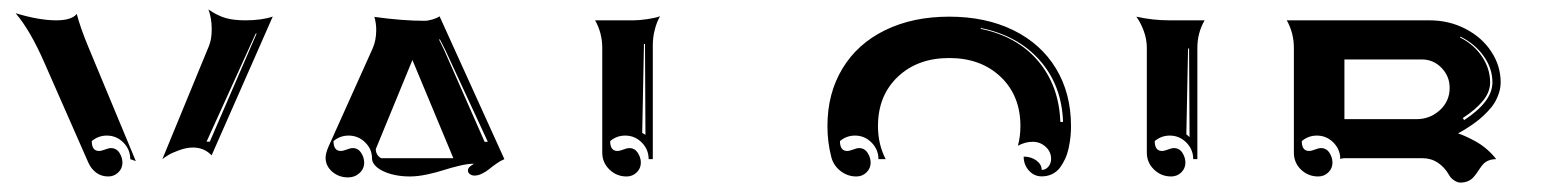

<svg xmlns="http://www.w3.org/2000/svg" viewBox="-20 -512 3311 408"><path d="M13.2 -483.9Q63 -468.8 99.6 -468.8Q132.1 -468.8 143.1 -482.4Q150.4 -454.1 167.5 -412.8L268.6 -169.7L256.8 -173.8Q256.8 -194.3 242.2 -209.1Q227.5 -223.9 207 -223.9Q189 -223.9 175 -212.2Q175 -191.4 190.2 -191.2Q195.3 -191.2 203 -194.2Q210.7 -197.3 215.8 -197.3Q227.3 -197.3 233.8 -187.3Q240.2 -177.2 240.2 -166.3Q240.2 -154.1 231.3 -145.5Q222.4 -137 210 -137Q195.6 -137 184.7 -144.9Q173.8 -152.8 167.7 -166.5L74.7 -377.9Q44.2 -447.8 13.2 -483.9ZM325 -173.8 424.3 -415Q429.9 -429.2 429.9 -449.5Q429.9 -473.9 422.9 -491.9Q441.9 -478.8 459.1 -473.8Q476.3 -468.8 501.5 -468.8Q536.4 -468.8 559.6 -476.8L429.7 -181.9Q413.8 -198.5 390.1 -198.5Q376.7 -198.5 361.3 -193Q345.9 -187.5 337.9 -182.6Q329.8 -177.7 325 -173.8ZM418.9 -210.9H425.8L525.4 -440.9L523.2 -440.4Z M671.9 -176.8Q671.9 -186.5 678.5 -201.4L771.7 -408.7Q779.5 -426.3 779.5 -448Q779.5 -462.6 775.6 -476.1Q835.4 -467.8 881.8 -467.8Q889.6 -467.8 898.9 -470.6Q908.2 -473.4 914.1 -477.3L1051.8 -173.8Q1043.9 -170.7 1034.9 -164.3Q1025.9 -158 1019.4 -152.6Q1012.9 -147.2 1004.5 -143.1Q996.1 -138.9 988.3 -138.9Q982.7 -138.9 978.5 -142Q974.4 -145 974.4 -149.4Q974.4 -153.8 977.5 -157Q980.7 -160.2 987.3 -164.1Q974.1 -164.1 956.1 -159.8Q938 -155.5 922.6 -150.5Q907.2 -145.5 887.3 -141.2Q867.4 -137 850.8 -137Q829.1 -137 810.5 -142.2Q792 -147.5 781.2 -156.4Q770.5 -165.3 770.5 -175.8Q770.5 -195.1 755.9 -209.5Q741.2 -223.9 720.7 -223.9Q702.6 -223.9 688.7 -212.2Q688.7 -191.4 703.9 -191.2Q709 -191.2 716.7 -194.2Q724.4 -197.3 729.5 -197.3Q741 -197.3 747.4 -187.3Q753.9 -177.2 753.9 -166.3Q753.9 -153.3 743.9 -144.2Q733.9 -135 719.7 -135Q700 -135 685.9 -147.2Q671.9 -159.4 671.9 -176.8ZM778.6 -195.3Q778.6 -182.1 790 -175.8H943.4L856.4 -384.5ZM912.8 -428.2 923.6 -406.2 1009.8 -210.7H1016.6L925.8 -406.7L914.8 -428.2Z M1244.6 -468.8H1326.4Q1337.9 -468.8 1355.6 -471.3Q1373.3 -473.9 1382.6 -477.5Q1375.7 -465.6 1371.5 -449.3Q1367.2 -433.1 1367.2 -416V-173.8H1358.4Q1358.4 -194.3 1343.8 -209.1Q1329.1 -223.9 1308.6 -223.9Q1290.5 -223.9 1276.6 -212.2Q1276.6 -191.4 1291.7 -191.2Q1296.9 -191.2 1304.6 -194.2Q1312.3 -197.3 1317.4 -197.3Q1328.9 -197.3 1335.3 -187.3Q1341.8 -177.2 1341.8 -166.3Q1341.8 -154.1 1332.9 -145.5Q1324 -137 1311.5 -137Q1290 -137 1274.9 -151.9Q1259.8 -166.7 1259.8 -187.7V-410.2Q1259.8 -441.9 1244.6 -468.8ZM1344.7 -229.5 1351.6 -225.6 1350.6 -418.9 1348.4 -418.5Z M1738.3 -244.1Q1738.3 -313.7 1770.3 -366.5Q1802.2 -419.2 1861 -447.9Q1919.7 -476.6 1997.1 -476.6Q2074.5 -476.6 2133.2 -447.9Q2191.9 -419.2 2223.9 -366.5Q2255.9 -313.7 2255.9 -244.1Q2255.9 -232.9 2254.8 -221.8Q2253.7 -210.7 2251.1 -198.2Q2248.5 -185.8 2243.8 -175.2Q2239 -164.6 2232.5 -155.9Q2226.1 -147.2 2216.1 -142.2Q2206.1 -137.2 2193.6 -137.2Q2177.7 -137.2 2166.5 -149.5Q2155.3 -161.9 2155.3 -179.2Q2171.1 -179.2 2182.4 -170.9Q2193.6 -162.6 2193.6 -150.9Q2201.9 -150.9 2207.8 -157.8Q2213.6 -164.8 2213.6 -174.6Q2213.6 -189.7 2201.9 -200.2Q2190.2 -210.7 2174.6 -210.7Q2158.9 -210.7 2143.1 -202.4Q2148.4 -222.2 2148.4 -244.1Q2148.4 -308.8 2106.3 -348.8Q2064.2 -388.7 1997.1 -388.7Q1929.9 -388.7 1887.8 -348.8Q1845.7 -308.8 1845.7 -244.1Q1845.7 -205.1 1862.1 -173.8H1846.7Q1846.7 -194.3 1832 -209.1Q1817.4 -223.9 1796.9 -223.9Q1778.8 -223.9 1764.9 -212.2Q1764.9 -191.4 1780 -191.2Q1785.2 -191.2 1792.8 -194.2Q1800.5 -197.3 1805.7 -197.3Q1817.1 -197.3 1823.6 -187.3Q1830.1 -177.2 1830.1 -166.3Q1830.1 -154.1 1821.2 -145.5Q1812.3 -137 1799.8 -137Q1781.2 -137 1766.4 -148.4Q1751.5 -159.9 1746.8 -177.2Q1738.3 -209 1738.3 -244.1ZM2064 -450.7Q2141.6 -434.8 2186 -382.3Q2230.5 -329.8 2233.2 -252.9H2239Q2236.3 -330.3 2189.9 -383.3Q2143.6 -436.3 2064.5 -452.4Z M2394.8 -476.6Q2429.4 -468.8 2464.6 -468.8H2539.8Q2524.4 -442.1 2524.4 -410.2V-173.8H2515.6Q2515.6 -194.3 2501 -209.1Q2486.3 -223.9 2465.8 -223.9Q2447.8 -223.9 2433.8 -212.2Q2433.8 -191.4 2449 -191.2Q2454.1 -191.2 2461.8 -194.2Q2469.5 -197.3 2474.6 -197.3Q2486.1 -197.3 2492.6 -187.3Q2499 -177.2 2499 -166.3Q2499 -154.1 2490.1 -145.5Q2481.2 -137 2468.8 -137Q2447.3 -137 2432.1 -151.9Q2417 -166.7 2417 -187.7V-410.2Q2417 -428 2410.8 -445.4Q2404.5 -462.9 2394.8 -476.6ZM2501 -226.6 2507.8 -220.7 2506.8 -409.2 2504.6 -408.7Z M2714.4 -468.8H3017.6Q3059.3 -468.8 3094.2 -450.7Q3129.2 -432.6 3149 -402.3Q3168.9 -372.1 3168.9 -336.9Q3168.9 -325.2 3165 -313.6Q3161.1 -302 3155.4 -292.8Q3149.7 -283.7 3140.6 -274.4Q3131.6 -265.1 3124.1 -258.9Q3116.7 -252.7 3106.6 -245.8Q3096.4 -239 3091.1 -235.8Q3085.7 -232.7 3078.4 -228.5Q3085.7 -226.1 3093.8 -222.5Q3101.8 -219 3114.1 -212.4Q3126.5 -205.8 3138.5 -195.7Q3150.6 -185.5 3159.4 -173.8Q3150.4 -173.8 3143.7 -171.1Q3137 -168.5 3132.7 -164.1Q3128.4 -159.7 3124.9 -154.3Q3121.3 -148.9 3117.7 -143.7Q3114 -138.4 3109.7 -134Q3105.5 -129.6 3098.8 -126.8Q3092 -124 3083 -124Q3077.1 -124 3069.9 -128.8Q3062.7 -133.5 3059.1 -140.4Q3049.8 -156.7 3035.4 -166.3Q3021 -175.8 3002.9 -175.8H2836.9Q2830.8 -175.8 2828.1 -173.8Q2828.1 -194.3 2813.5 -209.1Q2798.8 -223.9 2778.3 -223.9Q2760.3 -223.9 2746.3 -212.2Q2746.3 -191.4 2761.5 -191.2Q2766.6 -191.2 2774.3 -194.2Q2782 -197.3 2787.1 -197.3Q2798.6 -197.3 2805.1 -187.3Q2811.5 -177.2 2811.5 -166.3Q2811.5 -154.1 2802.6 -145.5Q2793.7 -137 2781.2 -137Q2759.8 -137 2744.6 -151.6Q2729.5 -166.3 2729.5 -187.5V-410.2Q2729.5 -441.9 2714.4 -468.8ZM2836.9 -258.8H2990.2Q3018.6 -258.8 3039.6 -277.8Q3060.5 -296.9 3060.5 -325.2Q3060.5 -350.1 3043.2 -367.9Q3025.9 -385.7 3001 -385.7H2836.9ZM3082.5 -432.4Q3112.1 -417.5 3129.3 -391.7Q3146.5 -366 3146.5 -336.9Q3146.5 -316.4 3131.2 -297.7Q3116 -279.1 3088.4 -261.2L3091.3 -256.8Q3151.4 -295.9 3151.4 -336.9Q3151.4 -366.7 3132.9 -392.7Q3114.5 -418.7 3083.5 -434.1Z"/></svg>

Font: AgreloyInT3
Style: Medium
Weight: 400
Designer: gluk
Foundry: gluk
Version: Version 0.27